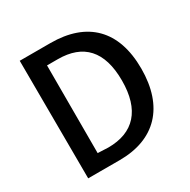

<svg xmlns="http://www.w3.org/2000/svg" viewBox="-172 -908 1084 1098"><g transform="rotate(-30 370.0 -359.0)"><path d="M102 30H310C543 30 679 -109 679 -362C679 -616 542 -748 302 -748H99ZM221 -68V-647H292C459 -647 549 -554 549 -358C549 -164 458 -65 290 -65Z"/></g></svg>

Font: GenEiGothic-pro-SemiBold
Style: Regular
Weight: 500
Designer: Ryoko NISHIZUKA (kana & ideographs); Paul D. Hunt (Latin, Greek & Cyrillic); Wenlong ZHANG (bopomofo); Sandoll Communica
Foundry: Adobe Systems Incorporated; o_tamon
Version: Version 1.000.140830